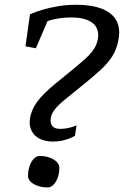

<svg xmlns="http://www.w3.org/2000/svg" viewBox="-20 -783 569 813"><path d="M265.6 -370.1Q231 -342.8 214.1 -322.5Q197.3 -302.2 194.8 -281.2Q191.9 -259.3 202.4 -248.3Q212.9 -237.3 234.4 -237.3Q248 -237.3 260.7 -239.5Q273.4 -241.7 283.2 -244.6Q294.4 -248 304.2 -252.4L297.4 -208Q286.1 -201.2 271.5 -195.8Q258.8 -190.9 241.9 -187.3Q225.1 -183.6 204.6 -183.6Q182.6 -183.6 163.3 -189.5Q144 -195.3 130.4 -207.5Q116.7 -219.7 110.1 -237.8Q103.5 -255.9 106.9 -280.8Q109.4 -298.3 116.5 -315.4Q123.5 -332.5 136.2 -350.3Q148.9 -368.2 168 -387.2Q187 -406.2 213.9 -428.2L297.4 -496.6Q322.3 -517.1 339.8 -533Q357.4 -548.8 368.9 -563.2Q380.4 -577.6 386.5 -591.6Q392.6 -605.5 395 -621.6Q397.5 -639.6 392.8 -655.5Q388.2 -671.4 374.8 -683.3Q361.3 -695.3 338.6 -702.1Q315.9 -709 281.7 -709Q258.3 -709 239.5 -706.5Q220.7 -704.1 208 -701.2Q192.4 -697.8 181.2 -693.4L131.8 -578.6L87.9 -586.9L106.9 -722.2Q131.3 -733.4 161.6 -742.2Q188 -750 223.6 -756.3Q259.3 -762.7 303.2 -762.7Q351.1 -762.7 387 -753.7Q422.9 -744.6 445.8 -727.1Q468.8 -709.5 478.3 -684.1Q487.8 -658.7 483.4 -626Q479.5 -598.1 470.9 -575.7Q462.4 -553.2 446.8 -532Q431.2 -510.7 407.2 -488.3Q383.3 -465.8 348.6 -437.5ZM98.6 -38.6Q98.6 -55.2 102.5 -70.6Q106.4 -85.9 113 -97.4Q119.6 -108.9 128.7 -115.7Q137.7 -122.6 147.9 -122.6Q165.5 -122.6 180.7 -118.7Q195.8 -114.7 207.3 -107.7Q218.8 -100.6 225.1 -91.6Q231.4 -82.5 231.4 -72.3Q231.4 -55.7 227.5 -40.8Q223.6 -25.9 217 -14.4Q210.4 -2.9 201.2 3.9Q191.9 10.7 181.6 10.7Q164.1 10.7 148.9 6.8Q133.8 2.9 122.6 -3.7Q111.3 -10.3 105 -19.3Q98.6 -28.3 98.6 -38.6Z"/></svg>

Font: Noticia Text
Style: Italic
Weight: 400
Italic angle: -8°
Designer: JM Sole
Foundry: JM Sole
Version: Version 1.003